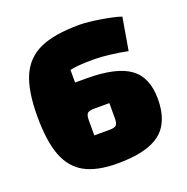

<svg xmlns="http://www.w3.org/2000/svg" viewBox="-119 -751 853 877"><g transform="rotate(-20 307.5 -312.5)"><path d="M307 15Q207 15 148 -17.5Q89 -50 62 -121Q35 -192 35 -312Q35 -436 66 -506.5Q97 -577 166.5 -608.5Q236 -640 358 -640Q397 -640 461 -629.5Q525 -619 556 -608L529 -450Q491 -458 445.5 -463.5Q400 -469 368 -469Q282 -469 250 -460V-399H304Q450 -399 515 -352Q580 -305 580 -200Q580 -87 515.5 -36Q451 15 307 15ZM291 -257Q266 -257 258 -248.5Q250 -240 250 -215V-142H324Q349 -142 357 -150.5Q365 -159 365 -184V-257Z"/></g></svg>

Font: Changa ExtraBold
Style: Regular
Weight: 800
Designer: Eduardo Rodriguez Tunni
Foundry: Eduardo Rodriguez Tunni
Version: Version 2.002; ttfautohint (v1.5) -l 8 -r 50 -G 220 -x 14 -H